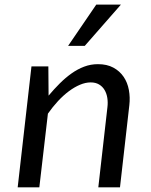

<svg xmlns="http://www.w3.org/2000/svg" viewBox="-20 -802 648 822"><path d="M439.9 -342.8Q442.4 -363.3 439.5 -382.6Q436.5 -401.9 427.7 -416.7Q418.9 -431.6 404.1 -440.4Q389.2 -449.2 368.2 -449.2Q346.2 -449.2 322.5 -439.2Q298.8 -429.2 275.1 -411.6Q251.5 -394 228.5 -369.4Q205.6 -344.7 185.1 -315.4L148.4 0H55.7L114.7 -517.6H187L188 -392.6Q211.4 -420.4 235.8 -444.8Q260.3 -469.2 286.1 -487.5Q312 -505.9 340.1 -516.6Q368.2 -527.3 399.4 -527.3Q438 -527.3 465.3 -512.5Q492.7 -497.6 509.3 -473.1Q525.9 -448.7 531.7 -417Q537.6 -385.3 533.7 -351.6L493.7 0H400.9ZM271.5 -605.5 392.1 -782.2H497.6L342.8 -605.5Z"/></svg>

Font: Proza Libre
Style: Italic
Weight: 400
Designer: Jasper de Waard
Foundry: Jasper de Waard
Version: Version 1.000; ttfautohint (v1.4.1.8-43bc)